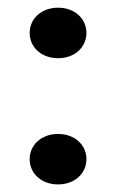

<svg xmlns="http://www.w3.org/2000/svg" viewBox="-20 -487 307 507"><path d="M208.3 -400C208.3 -436.7 178.3 -466.7 133.3 -466.7C88.3 -466.7 58.3 -436.7 58.3 -400C58.3 -363.3 88.3 -333.3 133.3 -333.3C178.3 -333.3 208.3 -363.3 208.3 -400ZM208.3 -66.7C208.3 -103.3 178.3 -133.3 133.3 -133.3C88.3 -133.3 58.3 -103.3 58.3 -66.7C58.3 -30 88.3 0 133.3 0C178.3 0 208.3 -30 208.3 -66.7Z"/></svg>

Font: BoonHome
Style: Bold
Weight: 700
Designer: Sungsit Sawaiwan
Foundry: Sungsit Sawaiwan
Version: Version 0.2